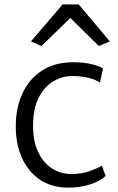

<svg xmlns="http://www.w3.org/2000/svg" viewBox="-20 -848 538 876"><path d="M52 -270Q51.5 -354 81.8 -420.5Q112 -487 170.8 -525.5Q229.5 -564 314 -564Q363.5 -564 399.2 -555Q435 -546 450 -536L436 -471Q415 -486 382 -493.5Q349 -501 310 -501Q264.5 -501 224.5 -477.8Q184.5 -454.5 158.8 -406.8Q133 -359 131 -286Q129 -208 153 -156.5Q177 -105 217.2 -79.5Q257.5 -54 305 -54Q353 -54 390 -67.5Q427 -81 445 -92L462 -45Q436 -21 390.8 -6.5Q345.5 8 292 8Q215.5 8 161.8 -28.5Q108 -65 80 -127.8Q52 -190.5 52 -270ZM169 -638 121 -659 266 -828H339L481 -659L431 -638L301 -766Z"/></svg>

Font: Merriweather Sans Light
Style: Regular
Weight: 300
Designer: Eben Sorkin
Foundry: Eben Sorkin
Version: Version 2.001; ttfautohint (v1.8.3)